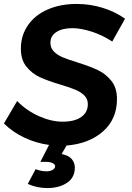

<svg xmlns="http://www.w3.org/2000/svg" viewBox="-29 -731 668 975"><path d="M364 -414Q428 -394 468 -375Q508 -356 536.5 -320.5Q565 -285 565 -228Q565 -126 494 -63.5Q423 -1 309 8L284 51Q319 58 335 76.5Q351 95 351 120Q351 171 311 197.5Q271 224 211 224Q159 224 112 203L152 128Q181 139 206 139Q226 139 238.5 131.5Q251 124 251 113Q251 104 238.5 97.5Q226 91 205 91H176L220 5Q154 -4 94 -32.5Q34 -61 -9 -104L58 -218Q106 -169 169 -141Q232 -113 289 -113Q349 -113 383 -136.5Q417 -160 417 -202Q417 -229 399 -246.5Q381 -264 353.5 -275.5Q326 -287 279 -301Q215 -320 174.5 -338.5Q134 -357 105.5 -392Q77 -427 77 -484Q77 -551 113 -603Q149 -655 213.5 -683Q278 -711 360 -711Q429 -711 493 -691Q557 -671 606 -636L541 -520Q491 -553 436 -570.5Q381 -588 338 -588Q288 -588 257.5 -568.5Q227 -549 227 -514Q227 -487 245 -469Q263 -451 289.5 -440Q316 -429 364 -414Z"/></svg>

Font: Gontserrat Medium
Style: Italic
Weight: 500
Italic angle: -11.3°
Designer: Julieta Ulanovsky
Foundry: Julieta Ulanovsky
Version: Version 6.001